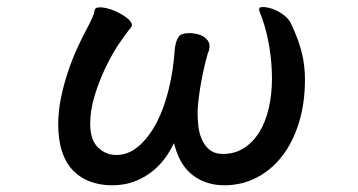

<svg xmlns="http://www.w3.org/2000/svg" viewBox="-20 -494 1040 557"><path d="M148.9 -133.8Q148.9 -87.4 160.2 -53.7Q171.9 -19 193.8 2.4Q213.9 22.9 242.7 33.2Q271.5 43.5 304.7 43.5Q337.9 43.5 365.2 34.2Q408.2 19 439.5 -12.7Q457.5 -30.8 471.7 -54.7Q476.1 -61.5 484.4 -78.6L487.8 -67.9Q503.9 -11.2 541.7 16.1Q579.6 43.5 630.6 43.5Q681.6 43.5 724.1 21.5Q766.6 -0.5 797.9 -40.3Q829.1 -80.1 846.9 -137Q864.7 -193.8 864.7 -263.7Q864.7 -301.8 856.4 -337.4Q848.1 -374 825.2 -423.8Q817.9 -439.5 802.2 -451.2Q786.1 -462.9 770.3 -468.3Q754.4 -473.6 742.7 -473.6Q735.4 -473.6 732.9 -471.2Q731.9 -470.2 731.9 -468.3Q731.9 -466.3 731.9 -464.8Q732.4 -462.4 733.4 -459Q734.4 -455.6 740.2 -441.9Q754.4 -401.4 761.7 -355.7Q769 -310.1 769 -265.6Q769 -221.2 759.8 -180.7Q740.7 -98.1 687 -64Q660.6 -47.4 627 -47.4Q603 -47.4 587.9 -59.6Q573.7 -71.3 565.9 -88.9Q558.1 -106.4 555.7 -126.2Q553.2 -146 553.2 -164.6Q553.2 -183.1 556.2 -207Q559.1 -231 563.5 -255.4Q572.8 -305.2 583 -339.4Q587.9 -350.1 587.9 -360.4Q587.9 -372.1 578.1 -381.8Q564.5 -395.5 534.7 -397.9Q531.2 -397.9 528.3 -397.9Q508.8 -397.9 500.5 -390.1L498 -386.7Q488.8 -372.6 486.8 -349.1Q482.9 -290.5 469.7 -235.8Q441.9 -122.6 383.3 -70.8Q353 -44.4 317.4 -44.4Q286.1 -44.4 263.7 -66.9Q241.7 -88.9 241.7 -133.8Q241.7 -174.3 254.2 -215.3Q266.6 -256.3 284.2 -293.7Q301.8 -331.1 322.3 -362.8Q343.3 -394 360.8 -416Q362.8 -418.9 362.8 -421.4Q362.8 -427.7 354 -437Q341.8 -448.7 317.4 -460.4Q302.2 -467.3 290.3 -470Q278.3 -472.7 272.7 -472.7Q267.1 -472.7 263.2 -472.2Q255.9 -470.7 254.4 -463.9Q252.4 -453.6 250 -448Q247.6 -442.4 246.1 -439Q242.2 -430.2 239.3 -424.8Q198.7 -350.6 177.2 -285.6Q164.6 -248 156.7 -209Q148.9 -170.4 148.9 -133.8Z"/></svg>

Font: Bakudai
Style: Light
Weight: 300
Version: Version 1.48